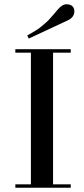

<svg xmlns="http://www.w3.org/2000/svg" viewBox="-20 -881 394 901"><path d="M125 -634H52V-650H312V-634H229V-16H312V0H52V-16H125ZM249 -834Q272 -861 291 -861Q310 -861 319.5 -852Q329 -843 329 -828Q329 -799 295 -784L115 -700L108 -715Q155 -740 174.5 -757Q194 -774 199.5 -778.5Q205 -783 215 -794.5Q225 -806 227 -808Q229 -810 239 -822Z"/></svg>

Font: Elsie Swash Caps
Style: Regular
Weight: 400
Designer: Alejandro Inler
Foundry: Alejandro Inler
Version: 1.003